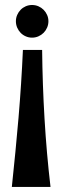

<svg xmlns="http://www.w3.org/2000/svg" viewBox="-20 -573 248 761"><path d="M26.9 168Q42 26.9 53.5 -107.2Q64.9 -241.2 70.8 -375H147Q148.4 -239.7 156.5 -102.3Q164.6 35.2 180.2 168ZM43 -488.8Q43 -502 48.1 -513.7Q53.2 -525.4 61.8 -534.2Q70.3 -543 82 -548.1Q93.8 -553.2 106.9 -553.2Q120.6 -553.2 132.3 -548.1Q144 -543 152.8 -534.2Q161.6 -525.4 166.7 -513.7Q171.9 -502 171.9 -488.8Q171.9 -475.6 166.7 -463.6Q161.6 -451.7 152.8 -442.9Q144 -434.1 132.3 -429Q120.6 -423.8 106.9 -423.8Q93.8 -423.8 82 -429Q70.3 -434.1 61.8 -442.9Q53.2 -451.7 48.1 -463.6Q43 -475.6 43 -488.8Z"/></svg>

Font: Rum Raisin
Style: Regular
Weight: 400
Designer: Astigmatic (AOETI)
Foundry: Astigmatic (AOETI)
Version: Version 1.000